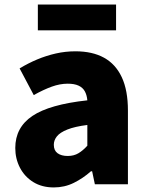

<svg xmlns="http://www.w3.org/2000/svg" viewBox="-20 -808 646 842"><path d="M216 14Q164 14 126 -9.5Q88 -33 67.5 -72.5Q47 -112 47 -159Q47 -249 122 -299.5Q197 -350 363 -368Q361 -391 352 -407.5Q343 -424 324.5 -432.5Q306 -441 277 -441Q243 -441 207 -428Q171 -415 128 -391L66 -508Q104 -531 143.5 -547.5Q183 -564 225 -573.5Q267 -583 311 -583Q385 -583 436 -555Q487 -527 514 -469.5Q541 -412 541 -323V0H396L384 -57H379Q344 -26 303.5 -6Q263 14 216 14ZM277 -124Q304 -124 324 -136Q344 -148 363 -169V-260Q308 -253 275.5 -240Q243 -227 229.5 -210Q216 -193 216 -173Q216 -148 232.5 -136Q249 -124 277 -124ZM146 -675V-788H489V-675Z"/></svg>

Font: Noto Sans SC Black
Style: Regular
Weight: 900
Designer: Ryoko NISHIZUKA  (kana, bopomofo & ideographs); Paul D. Hunt (Latin, Greek & Cyrillic); Sandoll Communications , Soo-you
Foundry: Adobe
Version: Version 2.004-H2;hotconv 1.0.118;makeotfexe 2.5.65603